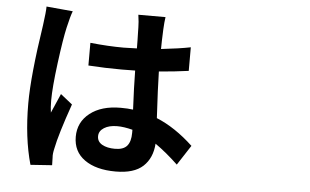

<svg xmlns="http://www.w3.org/2000/svg" viewBox="-55 -866 1610 997"><g transform="rotate(5 750.0 -368.0)"><path d="M148.4 -781.2 286.1 -768.6Q275.4 -741.2 261.7 -680.7Q248 -621.1 231.4 -493.2Q214.8 -365.2 214.8 -297.9Q214.8 -260.7 218.8 -234.4Q220.7 -240.2 262.7 -335L324.2 -286.1Q267.6 -125 252.9 -49.8Q246.1 -20.5 248 -3.9Q248 23.4 249 37.1L136.7 44.9Q97.7 -93.8 97.7 -271.5Q97.7 -417 138.7 -683.6Q148.4 -753.9 148.4 -781.2ZM648.4 -166V-182.6Q603.5 -194.3 568.4 -194.3Q526.4 -194.3 500 -177.7Q473.6 -161.1 473.6 -133.8Q473.6 -105.5 499.5 -90.8Q525.4 -76.2 566.4 -76.2Q610.4 -76.2 629.4 -98.6Q648.4 -121.1 648.4 -166ZM960.9 -126 893.6 -22.5Q833 -80.1 774.4 -121.1Q769.5 -45.9 722.7 -2.4Q675.8 41 580.1 41Q477.5 41 418 -1.5Q358.4 -43.9 358.4 -121.1Q358.4 -197.3 418 -244.1Q477.5 -291 578.1 -291Q616.2 -291 642.6 -287.1Q636.7 -403.3 635.7 -490.2Q611.3 -489.3 565.4 -489.3Q479.5 -489.3 391.6 -495.1V-613.3Q486.3 -603.5 565.4 -603.5Q587.9 -603.5 634.8 -605.5Q634.8 -624 634.3 -648.9Q633.8 -673.8 633.3 -689.5Q632.8 -705.1 632.8 -714.8Q632.8 -741.2 627 -780.3H768.6Q764.6 -753.9 762.7 -715.8Q759.8 -648.4 759.8 -613.3Q855.5 -624 913.1 -635.7V-512.7Q835.9 -502 758.8 -496.1Q760.7 -408.2 769.5 -253.9Q867.2 -213.9 960.9 -126Z"/></g></svg>

Font: Bpmf Zihi Sans Bold
Style: Bold
Weight: 700
Foundry: But Ko
Version: Version 1.320